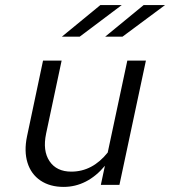

<svg xmlns="http://www.w3.org/2000/svg" viewBox="-20 -726 668 754"><path d="M230 8Q176 8 139 -17Q102 -42 88 -87Q74 -132 86 -190L149 -488H222L161 -201Q147 -134 174.5 -93Q202 -52 260 -52Q343 -52 403 -127L480 -488H553L449 0H376L392 -75Q358 -34 317 -13Q276 8 230 8ZM223 -582 374 -706H458L293 -582ZM393 -582 544 -706H628L461 -582Z"/></svg>

Font: Red Hat Mono
Style: Italic
Weight: 400
Italic angle: -12°
Monospace: yes
Designer: Pentagram, MCKL
Foundry: MCKL
Version: Version 1.030